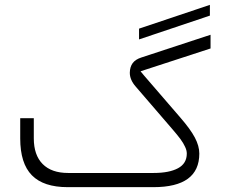

<svg xmlns="http://www.w3.org/2000/svg" viewBox="-20 -773 946 793"><path d="M846.9 -708.5 554.3 -610.2V-654.7L846.9 -752.9ZM613.8 0H259.8Q159.7 0 111.6 -49.1Q63.5 -98.1 63.5 -201.2V-284.7H119.6V-201.7Q119.6 -132.3 156.2 -95.5Q192.9 -58.6 261.2 -58.6H614.7Q678.7 -58.6 715.1 -78.1Q751.5 -97.7 751.5 -138.7Q751.5 -145 749.8 -152.1Q748 -159.2 744.4 -166.7Q740.7 -174.3 736.1 -182.4Q731.4 -190.4 724.6 -199.5Q717.8 -208.5 710.2 -217.8Q702.6 -227.1 693.4 -237.8L540 -416Q516.1 -443.4 516.1 -472.7Q516.6 -497.1 528.1 -512.5Q539.6 -527.8 564 -535.6L849.6 -629.4V-572.8L581.5 -485.4L560.5 -478.5L574.7 -461.4L725.1 -287.1Q766.6 -239.3 784.9 -204.6Q803.2 -169.9 803.2 -138.7Q803.2 0 613.8 0Z"/></svg>

Font: Shabnam Thin WOL
Style: Thin-WOL
Weight: 100
Foundry: DejaVu fonts team - Redesigned by Saber Rastikerdar - Based on Vazir font
Version: Version 5.0.0